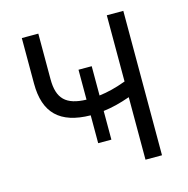

<svg xmlns="http://www.w3.org/2000/svg" viewBox="-104 -800 879 899"><g transform="rotate(-15 336.0 -350.0)"><path d="M492 0H572V-700H492V-379C443 -361 403 -351 362 -346V-488H298V-343C200 -346 160 -384 160 -479V-700H80V-479C80 -337 150 -269 298 -267V-132H362V-271C403 -276 444 -286 492 -303Z"/></g></svg>

Font: Fixel Display Regular
Style: Regular
Weight: 400
Designer: AlfaBravo + MacPaw
Foundry: Kyrylo Tkachov, Marchela Mozhyna, Serhii Makarenko, Maria Weinstein, Zakhar Kryvoshyya
Version: Version 1.211